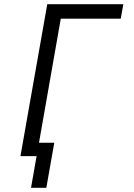

<svg xmlns="http://www.w3.org/2000/svg" viewBox="-20 -745 640 916"><path d="M154.5 0H77.5L205.5 -725H568.5L556 -656H270L166 -64H239L201 151H128Z"/></svg>

Font: JuliaMono SemiBold
Style: Italic
Weight: 600
Italic angle: -9°
Monospace: yes
Designer: cormullion
Foundry: corm
Version: Version 0.056; ttfautohint (v1.8.4)